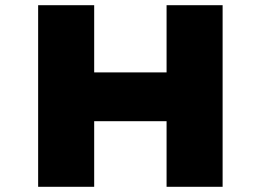

<svg xmlns="http://www.w3.org/2000/svg" viewBox="-20 -720 1005 740"><path d="M622 0V-700H838V0ZM127 0V-700H343V0ZM208 -253 210 -441H744V-253Z"/></svg>

Font: Lexend Giga Black
Style: Regular
Weight: 900
Designer: Bonnie Shaver-Troup, Thomas Jockin
Foundry: Lexend
Version: Version 1.007